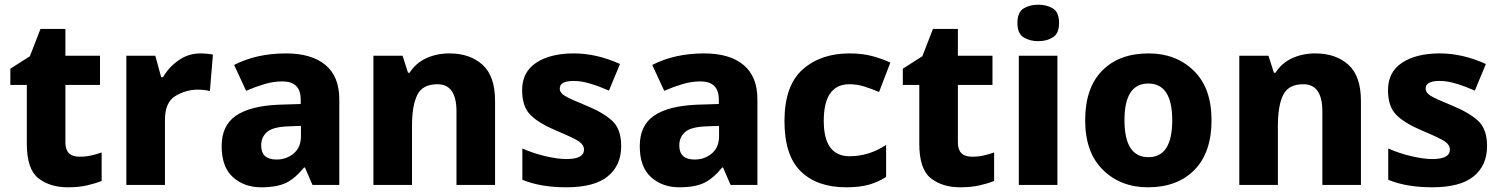

<svg xmlns="http://www.w3.org/2000/svg" viewBox="-20 -786 6379 816"><path d="M318 -120Q258 -120 258 -180V-425H405V-549H258V-663H152L107 -547L24 -494V-425H94V-175Q94 -67 143 -28.5Q192 10 268 10Q314 10 349.5 2Q385 -6 412 -17V-138Q389 -130 366.5 -125Q344 -120 318 -120Z M832 -559Q780 -559 738 -529Q696 -499 673 -458H665L640 -549H517V0H681V-276Q681 -352 726 -378.5Q771 -405 820 -405Q850 -405 872 -399L885 -554Q876 -556 860.5 -557.5Q845 -559 832 -559Z M1259 -251V-207Q1259 -160 1228.5 -134Q1198 -108 1155 -108Q1090 -108 1090 -168Q1090 -204 1115.5 -225.5Q1141 -247 1206 -249ZM1196 -559Q1070 -559 975 -510L1026 -400Q1065 -417 1103.5 -428.5Q1142 -440 1180 -440Q1258 -440 1258 -363V-344L1164 -341Q1044 -336 983 -294.5Q922 -253 922 -165Q922 -76 970 -33Q1018 10 1090 10Q1159 10 1198 -10Q1237 -30 1272 -74H1276L1308 0H1422V-364Q1422 -461 1363 -510Q1304 -559 1196 -559Z M1890 -559Q1836 -559 1791.5 -538.5Q1747 -518 1721 -477H1714L1691 -549H1567V0H1731V-252Q1731 -337 1753.5 -382.5Q1776 -428 1839 -428Q1920 -428 1920 -313V0H2084V-357Q2084 -463 2030.5 -511Q1977 -559 1890 -559Z M2620 -165Q2620 -238 2581.5 -273Q2543 -308 2472 -337Q2401 -366 2380 -379Q2359 -392 2359 -410Q2359 -442 2418 -442Q2451 -442 2489 -430.5Q2527 -419 2568 -401L2615 -514Q2516 -559 2419 -559Q2319 -559 2259 -519.5Q2199 -480 2199 -403Q2199 -333 2234.5 -297.5Q2270 -262 2344 -231Q2420 -199 2441 -184.5Q2462 -170 2462 -150Q2462 -110 2387 -110Q2351 -110 2299 -122Q2247 -134 2200 -155V-22Q2277 10 2387 10Q2506 10 2563 -36.5Q2620 -83 2620 -165Z M3036 -251V-207Q3036 -160 3005.5 -134Q2975 -108 2932 -108Q2867 -108 2867 -168Q2867 -204 2892.5 -225.5Q2918 -247 2983 -249ZM2973 -559Q2847 -559 2752 -510L2803 -400Q2842 -417 2880.5 -428.5Q2919 -440 2957 -440Q3035 -440 3035 -363V-344L2941 -341Q2821 -336 2760 -294.5Q2699 -253 2699 -165Q2699 -76 2747 -33Q2795 10 2867 10Q2936 10 2975 -10Q3014 -30 3049 -74H3053L3085 0H3199V-364Q3199 -461 3140 -510Q3081 -559 2973 -559Z M3576 10Q3633 10 3672.5 -1Q3712 -12 3746 -34V-170Q3673 -122 3591 -122Q3481 -122 3481 -272Q3481 -428 3590 -428Q3621 -428 3651 -419Q3681 -410 3716 -395L3764 -520Q3730 -536 3687.5 -547.5Q3645 -559 3590 -559Q3468 -559 3391 -490.5Q3314 -422 3314 -271Q3314 -125 3383.5 -57.5Q3453 10 3576 10Z M4111 -120Q4051 -120 4051 -180V-425H4198V-549H4051V-663H3945L3900 -547L3817 -494V-425H3887V-175Q3887 -67 3936 -28.5Q3985 10 4061 10Q4107 10 4142.5 2Q4178 -6 4205 -17V-138Q4182 -130 4159.5 -125Q4137 -120 4111 -120Z M4393 -766Q4356 -766 4330 -750Q4304 -734 4304 -688Q4304 -644 4330 -627.5Q4356 -611 4393 -611Q4429 -611 4455 -627.5Q4481 -644 4481 -688Q4481 -734 4455 -750Q4429 -766 4393 -766ZM4474 -549H4310V0H4474Z M5129 -275Q5129 -412 5053.5 -485.5Q4978 -559 4862 -559Q4736 -559 4664 -485.5Q4592 -412 4592 -275Q4592 -138 4667.5 -64Q4743 10 4859 10Q4984 10 5056.5 -64Q5129 -138 5129 -275ZM4759 -275Q4759 -431 4860 -431Q4962 -431 4962 -275Q4962 -118 4861 -118Q4759 -118 4759 -275Z M5570 -559Q5516 -559 5471.5 -538.5Q5427 -518 5401 -477H5394L5371 -549H5247V0H5411V-252Q5411 -337 5433.5 -382.5Q5456 -428 5519 -428Q5600 -428 5600 -313V0H5764V-357Q5764 -463 5710.5 -511Q5657 -559 5570 -559Z M6300 -165Q6300 -238 6261.5 -273Q6223 -308 6152 -337Q6081 -366 6060 -379Q6039 -392 6039 -410Q6039 -442 6098 -442Q6131 -442 6169 -430.5Q6207 -419 6248 -401L6295 -514Q6196 -559 6099 -559Q5999 -559 5939 -519.5Q5879 -480 5879 -403Q5879 -333 5914.5 -297.5Q5950 -262 6024 -231Q6100 -199 6121 -184.5Q6142 -170 6142 -150Q6142 -110 6067 -110Q6031 -110 5979 -122Q5927 -134 5880 -155V-22Q5957 10 6067 10Q6186 10 6243 -36.5Q6300 -83 6300 -165Z"/></svg>

Font: Noto Sans UI Extra
Style: Regular
Weight: 800
Designer: Monotype Design Team
Foundry: Monotype Imaging Inc.
Version: Version 1.901